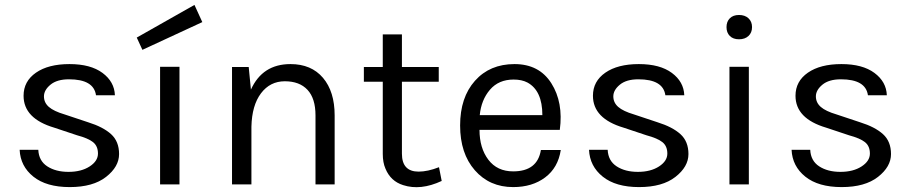

<svg xmlns="http://www.w3.org/2000/svg" viewBox="-20 -751 3710 782"><path d="M448 -363H371Q362 -428 261 -428Q212 -428 185.5 -406Q159 -384 159 -358.5Q159 -333 179 -315.5Q199 -298 243 -285L339 -253Q400 -234 432.5 -204.5Q465 -175 465 -123.5Q465 -72 412 -30.5Q359 11 264 11Q169 11 116 -31.5Q63 -74 60 -141H136Q138 -96 172.5 -73.5Q207 -51 259 -51Q311 -51 345 -73Q379 -95 379 -125.5Q379 -156 359 -172Q339 -188 294 -200L201 -231Q76 -268 76 -361Q76 -420 126.5 -455Q177 -490 263 -490Q349 -490 397.5 -454Q446 -418 448 -363Z M632 0H711V-479H632ZM804 -661 560 -548 537 -598 772 -731Z M1002 -386Q1049 -490 1163 -490Q1248 -490 1295.5 -434Q1343 -378 1343 -281V0H1265V-281Q1265 -350 1232.5 -385Q1200 -420 1140 -420Q1080 -420 1043 -371Q1006 -322 1004 -235V0H925V-478H993Z M1779 -14Q1693 26 1622 3Q1571 -13 1550 -64Q1539 -89 1539 -124V-418H1462V-478H1539V-611H1617V-478H1767V-418H1617V-125Q1617 -52 1685 -52Q1722 -52 1768 -70Z M2070 -53Q2169 -53 2183 -140H2264Q2253 -68 2200.5 -28.5Q2148 11 2070 11Q1974 11 1914 -57.5Q1854 -126 1854 -240Q1854 -354 1914.5 -422Q1975 -490 2075.5 -490Q2176 -490 2225.5 -412Q2275 -334 2260 -222H1933Q1933 -148 1969 -100.5Q2005 -53 2070 -53ZM2128 -415Q2105 -427 2072 -427Q2011 -427 1975.5 -385.5Q1940 -344 1934 -282H2189Q2189 -382 2128 -415Z M2767 -363H2690Q2681 -428 2580 -428Q2531 -428 2504.5 -406Q2478 -384 2478 -358.5Q2478 -333 2498 -315.5Q2518 -298 2562 -285L2658 -253Q2719 -234 2751.5 -204.5Q2784 -175 2784 -123.5Q2784 -72 2731 -30.5Q2678 11 2583 11Q2488 11 2435 -31.5Q2382 -74 2379 -141H2455Q2457 -96 2491.5 -73.5Q2526 -51 2578 -51Q2630 -51 2664 -73Q2698 -95 2698 -125.5Q2698 -156 2678 -172Q2658 -188 2613 -200L2520 -231Q2395 -268 2395 -361Q2395 -420 2445.5 -455Q2496 -490 2582 -490Q2668 -490 2716.5 -454Q2765 -418 2767 -363Z M2951 -479H3030V0H2951ZM2990 -591Q2966 -591 2952.5 -604.5Q2939 -618 2939 -640.5Q2939 -663 2952.5 -676.5Q2966 -690 2990 -690Q3014 -690 3028.5 -676.5Q3043 -663 3043 -640.5Q3043 -618 3028.5 -604.5Q3014 -591 2990 -591Z M3592 -363H3515Q3506 -428 3405 -428Q3356 -428 3329.5 -406Q3303 -384 3303 -358.5Q3303 -333 3323 -315.5Q3343 -298 3387 -285L3483 -253Q3544 -234 3576.5 -204.5Q3609 -175 3609 -123.5Q3609 -72 3556 -30.5Q3503 11 3408 11Q3313 11 3260 -31.5Q3207 -74 3204 -141H3280Q3282 -96 3316.5 -73.5Q3351 -51 3403 -51Q3455 -51 3489 -73Q3523 -95 3523 -125.5Q3523 -156 3503 -172Q3483 -188 3438 -200L3345 -231Q3220 -268 3220 -361Q3220 -420 3270.5 -455Q3321 -490 3407 -490Q3493 -490 3541.5 -454Q3590 -418 3592 -363Z"/></svg>

Font: Karla
Style: Regular
Weight: 400
Designer: Jonathan Pinhorn
Version: Version 1.000